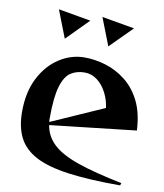

<svg xmlns="http://www.w3.org/2000/svg" viewBox="-87 -850 797 934"><g transform="rotate(10 311.5 -383.0)"><path d="M396 -643 343 -779 504 -751ZM128 -779 288 -751 181 -643ZM570 13Q416 13 313 -1Q210 -15 150 -47Q90 -79 64 -131Q38 -183 38 -258Q38 -355 74 -425Q110 -495 168.5 -532.5Q227 -570 292 -570Q344 -570 397 -554Q450 -538 496 -502Q542 -466 571 -407.5Q600 -349 604 -264L179 -216Q188 -161 229.5 -122.5Q271 -84 355 -55Q439 -26 574 1ZM437 -346Q432 -385 414 -420Q396 -455 368 -476.5Q340 -498 306 -498Q266 -498 237 -479Q208 -460 192 -406.5Q176 -353 176 -250Q176 -245 176 -240.5Q176 -236 177 -231Z"/></g></svg>

Font: Reggae One
Style: Regular
Weight: 400
Designer: Fontworks Inc.
Foundry: Fontworks Inc.
Version: Version 1.100